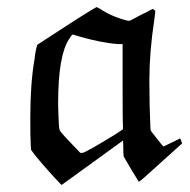

<svg xmlns="http://www.w3.org/2000/svg" viewBox="-20 -490 540 545"><path d="M86 -363Q97 -370 114.5 -381.5Q132 -393 169 -417Q206 -441 230.5 -456Q255 -471 255 -470L256 -469Q258 -468 260 -467Q262 -466 264 -465Q283 -452 308 -442Q338 -431 346 -431Q350 -431 358 -436Q360 -437 372 -443.5Q384 -450 391 -453L414 -465Q418 -461 421 -459L418 -434Q404 -342 404 -262Q404 -189 407 -126L408 -119L425 -97Q443 -74 444 -74L491 -97Q492 -97 497 -83L436 -28Q377 26 374 26Q364 10 352 -10L331 -46Q330 -54 330 -69Q330 -84 329 -91L242 -28L155 35Q154 35 135.5 15Q117 -5 96 -29.5Q75 -54 68 -65L67 -86Q66 -100 66 -156Q66 -253 78 -322Q81 -349 86 -363ZM203 -387 187 -392Q184 -392 176 -379Q145 -332 145 -197Q145 -178 147 -138Q148 -121 151 -118Q156 -110 187 -78L208 -56H214Q225 -58 308 -109L329 -123V-136Q328 -143 328 -257V-365H314Q269 -368 203 -387Z"/></svg>

Font: KaTeX_Fraktur
Style: Regular
Weight: 400
Version: Version 1.1; ttfautohint (v1.3)